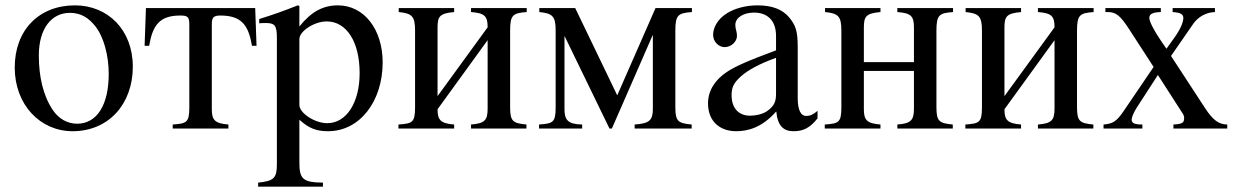

<svg xmlns="http://www.w3.org/2000/svg" viewBox="-20 -480 4616 717"><path d="M476 -231C476 -369 382 -460 260 -460C125 -460 35 -367 35 -228C35 -89 130 10 251 10C386 10 476 -92 476 -231ZM386 -204C386 -88 342 -18 268 -18C232 -18 200 -36 178 -68C141 -122 125 -194 125 -273C125 -373 172 -432 241 -432C284 -432 312 -412 336 -382C368 -341 386 -272 386 -204Z M938 -309 933 -450H525L520 -309H537C550 -385 575 -422 653 -422C679 -422 687 -418 687 -390V-79C687 -21 676 -19 625 -15V0H833V-15C782 -19 771 -32 771 -72V-390C771 -414 777 -422 803 -422C883 -422 908 -385 921 -309Z M1098 -458 1092 -460C1039 -439 1003 -426 948 -409V-393C957 -394 964 -394 973 -394C1007 -394 1014 -384 1014 -337V133C1014 185 1003 196 944 202V217H1186V202C1111 201 1098 189 1098 126V-33C1134 0 1163 10 1205 10C1324 10 1409 -102 1409 -247C1409 -371 1339 -460 1242 -460C1186 -460 1142 -436 1098 -381ZM1098 -334C1098 -364 1154 -400 1200 -400C1274 -400 1323 -324 1323 -207C1323 -97 1274 -20 1202 -20C1155 -20 1098 -58 1098 -88Z M1947 -450H1739V-435C1790 -431 1801 -420 1801 -378L1614 -121V-377C1614 -419 1622 -430 1676 -435V-450H1469V-435C1518 -430 1530 -420 1530 -366V-79C1530 -21 1519 -19 1468 -15V0H1676V-15C1625 -19 1614 -32 1614 -72L1801 -330V-74C1801 -30 1789 -19 1739 -15V0H1946V-15C1897 -20 1885 -25 1885 -79V-366C1885 -425 1896 -431 1947 -435Z M2564 -450H2428L2285 -124L2128 -450H1994V-435C2043 -430 2055 -420 2055 -366V-79C2055 -21 2044 -19 1993 -15V0H2154V-15C2101 -16 2088 -32 2088 -72V-344H2089L2256 0H2265L2417 -348H2418V-74C2418 -30 2405 -19 2350 -15V0H2563V-15C2514 -20 2502 -25 2502 -79V-366C2502 -425 2513 -431 2564 -435Z M3033 -66C3016 -52 3006 -47 2990 -47C2972 -47 2959 -67 2959 -113V-304C2959 -365 2951 -386 2927 -415C2903 -444 2865 -460 2809 -460C2764 -460 2722 -448 2694 -430C2659 -408 2643 -376 2643 -350C2643 -323 2665 -304 2686 -304C2712 -304 2732 -326 2732 -345C2732 -366 2726 -369 2726 -387C2726 -414 2756 -433 2796 -433C2841 -433 2878 -408 2878 -346V-292C2765 -250 2724 -231 2694 -211C2655 -185 2624 -146 2624 -94C2624 -28 2667 10 2729 10C2772 10 2825 -3 2878 -63H2879C2884 -10 2906 10 2943 10C2977 10 3003 0 3033 -38ZM2878 -130C2878 -101 2872 -84 2843 -64C2826 -53 2801 -48 2781 -48C2742 -48 2712 -72 2712 -125C2712 -156 2722 -172 2746 -194C2771 -217 2816 -242 2878 -264Z M3539 -450H3331V-435C3382 -431 3393 -420 3393 -378V-248H3206V-377C3206 -419 3214 -430 3268 -435V-450H3061V-435C3110 -430 3122 -420 3122 -366V-79C3122 -21 3111 -19 3060 -15V0H3268V-15C3217 -19 3206 -32 3206 -72V-215H3393V-74C3393 -30 3381 -19 3331 -15V0H3538V-15C3489 -20 3477 -25 3477 -79V-366C3477 -425 3488 -431 3539 -435Z M4064 -450H3856V-435C3907 -431 3918 -420 3918 -378L3731 -121V-377C3731 -419 3739 -430 3793 -435V-450H3586V-435C3635 -430 3647 -420 3647 -366V-79C3647 -21 3636 -19 3585 -15V0H3793V-15C3742 -19 3731 -32 3731 -72L3918 -330V-74C3918 -30 3906 -19 3856 -15V0H4063V-15C4014 -20 4002 -25 4002 -79V-366C4002 -425 4013 -431 4064 -435Z M4563 0V-15C4532 -15 4509 -32 4481 -75L4353 -271L4436 -391C4455 -418 4485 -434 4517 -435V-450H4359V-435C4389 -433 4399 -427 4399 -413C4399 -397 4389 -372 4364 -337L4336 -298L4318 -324C4289 -366 4272 -400 4272 -413C4272 -428 4285 -434 4315 -435V-450H4108V-435H4117C4147 -435 4163 -422 4194 -375L4288 -230L4176 -65C4148 -24 4134 -18 4101 -15V0H4246V-15C4217 -15 4206 -20 4206 -33C4206 -40 4211 -56 4225 -78L4304 -200L4396 -57C4400 -51 4402 -46 4402 -39C4402 -21 4395 -17 4362 -15V0Z"/></svg>

Font: STIXGeneral
Style: Regular
Weight: 400
Designer: MicroPress Inc., with final additions and corrections provided by Coen Hoffman, Elsevier (retired)
Version: Version 1.1.0